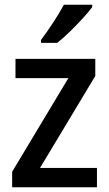

<svg xmlns="http://www.w3.org/2000/svg" viewBox="-20 -786 458 806"><path d="M387 0H31V-65L267 -458H45V-539H380V-467L148 -81H387ZM367 -756Q353 -737 327 -708.5Q301 -680 272 -652Q243 -624 220 -606H152V-618Q176 -650 203 -691Q230 -732 248 -766H367Z"/></svg>

Font: Noto Sans Kannada SemiCondensed Medium
Style: Regular
Weight: 500
Width: 4
Designer: Jelle Bosma - Monotype Design Team
Foundry: Monotype Imaging Inc.
Version: Version 2.005; ttfautohint (v1.8.4.7-5d5b)